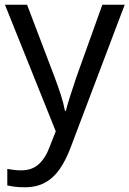

<svg xmlns="http://www.w3.org/2000/svg" viewBox="-20 -556 550 816"><path d="M1 -536H95L211 -231Q226 -191 238 -154.5Q250 -118 256 -85H260Q266 -110 279 -150.5Q292 -191 306 -232L415 -536H510L279 74Q260 124 234.5 161.5Q209 199 172.5 219.5Q136 240 84 240Q60 240 42 237.5Q24 235 11 232V162Q22 164 37.5 166Q53 168 70 168Q116 168 144.5 142Q173 116 189 73L217 2Z"/></svg>

Font: Noto Sans Thaana
Style: Regular
Weight: 400
Designer: Monotype Design Team
Foundry: Monotype Imaging Inc.
Version: Version 2.001